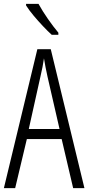

<svg xmlns="http://www.w3.org/2000/svg" viewBox="-20 -967 454 987"><path d="M356 0 297 -252H118L58 0H0L172 -714H241L414 0ZM224 -574Q218 -600 214 -622Q210 -644 206 -667Q200 -624 188 -574L128 -304H286ZM178 -947Q199 -909 226.5 -869.5Q254 -830 280 -799V-788H246Q226 -806 201 -832.5Q176 -859 152.5 -887Q129 -915 114 -939V-947Z"/></svg>

Font: Noto Sans Myanmar ExtraCondensed Light
Style: Regular
Weight: 300
Width: 2
Designer: Monotype Design Team
Foundry: Monotype Imaging Inc.
Version: Version 2.107; ttfautohint (v1.8.4.7-5d5b)